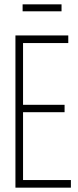

<svg xmlns="http://www.w3.org/2000/svg" viewBox="-20 -863 361 883"><path d="M51 0V-700H294V-665H86V-381H277V-347H86V-35H306V0ZM84 -811V-843H263V-811Z"/></svg>

Font: Georama Condensed ExtraLight
Style: Regular
Weight: 200
Width: 3
Designer: Jean-Baptiste Levee
Foundry: Production Type
Version: Version 1.000